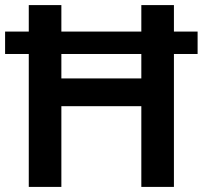

<svg xmlns="http://www.w3.org/2000/svg" viewBox="-20 -734 796 754"><path d="M93 0V-522H0V-610H93V-714H221V-610H535V-714H663V-610H756V-522H663V0H535V-317H221V0ZM221 -426H535V-522H221Z"/></svg>

Font: Noto Sans Hanifi Rohingya SemiBold
Style: Regular
Weight: 600
Version: Version 2.101